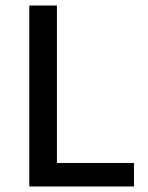

<svg xmlns="http://www.w3.org/2000/svg" viewBox="-20 -675 534 695"><path d="M86 0V-655H186V-85H465V0Z"/></svg>

Font: Source Sans 3 Medium
Style: Regular
Weight: 500
Designer: Paul D. Hunt
Foundry: Adobe
Version: Version 3.052;hotconv 1.1.0;makeotfexe 2.6.0